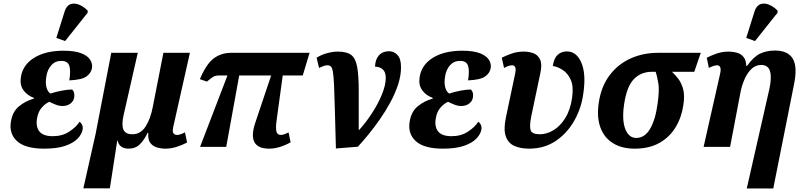

<svg xmlns="http://www.w3.org/2000/svg" viewBox="-20 -837 4572 1094"><path d="M232 10Q124 10 77.5 -32.5Q31 -75 42 -143Q51 -201 88.5 -231.5Q126 -262 173 -275L174 -279Q135 -293 113.5 -323Q92 -353 99 -398Q110 -468 175 -508Q240 -548 342 -548Q406 -548 443 -533.5Q480 -519 494 -496Q508 -473 504 -449Q499 -420 472 -401Q445 -382 375 -379Q384 -434 375 -462Q366 -490 329 -490Q294 -490 272 -465Q250 -440 244 -401Q238 -364 245 -338.5Q252 -313 268 -304Q298 -314 332 -320.5Q366 -327 391 -327Q407 -312 403 -284Q400 -261 381.5 -247Q363 -233 336 -233Q317 -233 298 -240.5Q279 -248 261 -257Q238 -247 217.5 -223.5Q197 -200 191 -162Q183 -115 204.5 -88Q226 -61 281 -61Q335 -61 374.5 -87Q414 -113 433 -143Q442 -138 447.5 -126.5Q453 -115 451 -99Q446 -72 422 -47Q398 -22 351.5 -6Q305 10 232 10ZM351 -603 301 -621 349 -774Q360 -806 382.5 -813.5Q405 -821 431.5 -810Q458 -799 480 -776L479 -764Z M455 236 525 -75 614 -536H765L684 -180Q672 -126 683 -99Q694 -72 735 -72Q781 -72 809.5 -116Q838 -160 851 -230L911 -536H1062L967 -113Q961 -85 969 -76.5Q977 -68 989 -68Q999 -68 1011 -72.5Q1023 -77 1034 -83L1046 -25Q1018 -10 986 0Q954 10 924 10Q896 10 872.5 2.5Q849 -5 835.5 -24Q822 -43 825 -80H821Q803 -41 777.5 -15.5Q752 10 713 10Q689 10 672.5 -0.5Q656 -11 650 -36H648L606 236Z M1120 0 1276 -407H1231Q1209 -407 1197 -400.5Q1185 -394 1159 -372L1119 -386Q1155 -472 1197.5 -504Q1240 -536 1297 -536H1744L1705 -407H1591L1556 -151Q1550 -108 1555 -88Q1560 -68 1580 -68Q1586 -68 1597 -71Q1608 -74 1624 -83L1636 -26Q1570 10 1514 10Q1386 10 1434 -136L1525 -407H1343L1269 0Z M1784 -508Q1810 -525 1843.5 -534Q1877 -543 1905 -543Q1956 -543 1981 -524Q2006 -505 2015 -456.5Q2024 -408 2024 -320.5Q2024 -233 2024 -97H2027Q2065 -139 2099.5 -192Q2134 -245 2156 -298.5Q2178 -352 2178 -393Q2178 -427 2160.5 -442Q2143 -457 2117 -457Q2118 -498 2139 -521.5Q2160 -545 2196 -545Q2225 -545 2245 -523.5Q2265 -502 2265 -454Q2265 -407 2248.5 -356Q2232 -305 2204 -253.5Q2176 -202 2143 -155Q2110 -108 2077.5 -68.5Q2045 -29 2019 -1L1894 9Q1890 -124 1888 -211.5Q1886 -299 1883.5 -350.5Q1881 -402 1877 -426.5Q1873 -451 1865.5 -458Q1858 -465 1845 -465Q1835 -465 1824 -461Q1813 -457 1798 -450Z M2504 10Q2396 10 2349.5 -32.5Q2303 -75 2314 -143Q2323 -201 2360.5 -231.5Q2398 -262 2445 -275L2446 -279Q2407 -293 2385.5 -323Q2364 -353 2371 -398Q2382 -468 2447 -508Q2512 -548 2614 -548Q2678 -548 2715 -533.5Q2752 -519 2766 -496Q2780 -473 2776 -449Q2771 -420 2744 -401Q2717 -382 2647 -379Q2656 -434 2647 -462Q2638 -490 2601 -490Q2566 -490 2544 -465Q2522 -440 2516 -401Q2510 -364 2517 -338.5Q2524 -313 2540 -304Q2570 -314 2604 -320.5Q2638 -327 2663 -327Q2679 -312 2675 -284Q2672 -261 2653.5 -247Q2635 -233 2608 -233Q2589 -233 2570 -240.5Q2551 -248 2533 -257Q2510 -247 2489.5 -223.5Q2469 -200 2463 -162Q2455 -115 2476.5 -88Q2498 -61 2553 -61Q2607 -61 2646.5 -87Q2686 -113 2705 -143Q2714 -138 2719.5 -126.5Q2725 -115 2723 -99Q2718 -72 2694 -47Q2670 -22 2623.5 -6Q2577 10 2504 10Z M2995 10Q2946 10 2911 -5.5Q2876 -21 2862 -60Q2848 -99 2863 -170L2915 -416Q2921 -444 2915.5 -454.5Q2910 -465 2898 -465Q2880 -465 2852 -450L2839 -508Q2862 -520 2894.5 -531.5Q2927 -543 2965 -543Q2993 -543 3018.5 -534Q3044 -525 3057 -498.5Q3070 -472 3059 -421L3007 -174Q2996 -118 3003.5 -95Q3011 -72 3056 -72Q3095 -72 3133.5 -95Q3172 -118 3201 -164.5Q3230 -211 3240 -281Q3249 -345 3232 -382.5Q3215 -420 3186 -438.5Q3157 -457 3130 -461Q3136 -505 3157.5 -524.5Q3179 -544 3210 -544Q3265 -544 3292.5 -480Q3320 -416 3304 -306Q3293 -221 3252 -149Q3211 -77 3146 -33.5Q3081 10 2995 10Z M3596 10Q3523 10 3473 -21Q3423 -52 3401.5 -109.5Q3380 -167 3391 -247Q3404 -341 3451.5 -405.5Q3499 -470 3571 -503Q3643 -536 3729 -536H3973L3936 -428H3809Q3828 -410 3845.5 -387Q3863 -364 3872.5 -329Q3882 -294 3874 -240Q3864 -169 3829.5 -112Q3795 -55 3737 -22.5Q3679 10 3596 10ZM3605 -51Q3654 -51 3684.5 -103.5Q3715 -156 3727 -247Q3738 -323 3731 -363.5Q3724 -404 3716 -428H3695Q3632 -428 3591.5 -386Q3551 -344 3536 -242Q3523 -152 3543 -101.5Q3563 -51 3605 -51Z M4235 237 4364 -331Q4378 -395 4367.5 -431Q4357 -467 4317 -467Q4286 -467 4262.5 -445Q4239 -423 4223 -387Q4207 -351 4199 -310L4140 0H3989L4083 -416Q4089 -444 4083.5 -454.5Q4078 -465 4067 -465Q4048 -465 4019 -450L4007 -508Q4030 -520 4062.5 -531.5Q4095 -543 4133 -543Q4157 -543 4179.5 -536.5Q4202 -530 4216.5 -512.5Q4231 -495 4232 -462H4237Q4274 -514 4311 -531.5Q4348 -549 4396 -549Q4469 -549 4497 -503Q4525 -457 4504 -355L4386 237ZM4282 -603 4232 -621 4280 -774Q4291 -806 4313.5 -813.5Q4336 -821 4362.5 -810Q4389 -799 4411 -776L4410 -764Z"/></svg>

Font: Noto Serif SemiCondensed
Style: Bold Italic
Weight: 700
Width: 4
Italic angle: -12°
Designer: Monotype Design Team
Foundry: Monotype Imaging Inc.
Version: Version 2.014